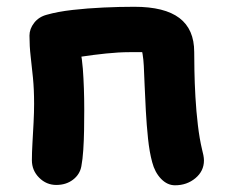

<svg xmlns="http://www.w3.org/2000/svg" viewBox="-20 -542 673 572"><path d="M501.4 10Q478.4 10 459.8 -9.3Q441.2 -28.6 433.4 -58.8Q425.2 -88.8 421 -129.1Q416.8 -169.4 414.5 -211.4Q412.2 -253.4 410.8 -289.2Q409.4 -325 408.4 -346Q407.4 -365.2 404.9 -380.1Q402.4 -395 399.4 -407.4L427.4 -386.6H365.4Q334.4 -386.6 295.8 -382.6Q257.2 -378.6 220.8 -373Q184.4 -367.4 159.6 -360.4L204.4 -451.4Q222.6 -394 226.8 -337Q231 -280 231 -215Q231 -186 230.5 -154.9Q230 -123.8 228.1 -95.3Q226.2 -66.8 222.4 -46.8Q218 -22.4 197.5 -6.7Q177 9 147.8 9Q118.2 9 96.6 -12.6Q75 -34.2 75 -64.8Q75 -86.8 76.7 -116.2Q78.4 -145.6 80 -176.5Q81.6 -207.4 81.6 -232.4Q81.6 -275.8 78.2 -310.1Q74.8 -344.4 71.3 -374.4Q67.8 -404.4 67.8 -436Q67.8 -456 81.8 -474Q95.8 -492 119.8 -498.2Q152.2 -507.4 196.2 -512.4Q240.2 -517.4 288.2 -519.6Q336.2 -521.8 380.2 -521.8Q470.4 -521.8 514.5 -488.3Q558.6 -454.8 558.6 -387Q558.6 -368 559.2 -332Q559.8 -296 562.2 -253.4Q564.6 -210.8 569.5 -169.5Q574.4 -128.2 582 -96.6Q584.2 -88.4 585.9 -79.7Q587.6 -71 587.6 -64Q587.6 -32.4 562.2 -11.2Q536.8 10 501.4 10Z"/></svg>

Font: Shantell Sans Light
Style: Regular
Weight: 300
Designer: Stephen Nixon, Anya Danilova, Shantell Martin
Foundry: Arrow Type
Version: Version 1.011;[c5ecc13dd]